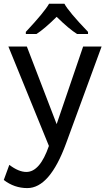

<svg xmlns="http://www.w3.org/2000/svg" viewBox="-20 -759 589 1016"><path d="M124.5 236.3Q55.7 236.3 0 193.4L29.3 113.3Q78.6 150.9 119.6 150.9Q191.4 150.9 238.8 13.2L24.4 -512.7H122.1L279.8 -102.1L419.9 -512.7H517.6L329.6 0Q243.2 236.3 124.5 236.3ZM445.8 -579.1H387.7Q344.7 -606 279.8 -669.9Q213.4 -604.5 172.9 -579.1H116.7V-590.3Q215.8 -696.3 239.7 -739.3H320.8Q342.8 -697.8 445.8 -590.3Z"/></svg>

Font: Cadman
Style: Regular
Weight: 400
Designer: Paul James MIller
Foundry: High-Logic / Made with FontCreator
Version: Version 2.114;March 28, 2021;FontCreator 13.0.0.2683 64-bit